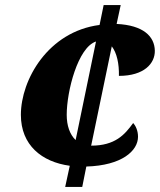

<svg xmlns="http://www.w3.org/2000/svg" viewBox="-20 -734 628 754"><path d="M254 -83 236 0H303L319 -80C459 -84 522 -142 522 -197C522 -222 512 -241 503 -251C470 -205 432 -162 338 -162L419 -552C439 -526 448 -484 447 -436C546 -436 589 -485 588 -535C587 -591 543 -635 438 -640L454 -714H387L371 -636C169 -610 62 -421 62 -283C62 -164 144 -98 254 -83ZM357 -571 277 -184C254 -206 242 -241 242 -283C242 -376 286 -548 357 -571Z"/></svg>

Font: Noto Serif SemiCondensed Black
Style: Italic
Weight: 900
Width: 4
Italic angle: -12°
Designer: Monotype Design Team
Foundry: Monotype Imaging Inc.
Version: Version 2.014